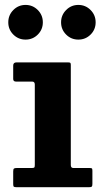

<svg xmlns="http://www.w3.org/2000/svg" viewBox="-20 -780 422 800"><path d="M114.5 -440H47Q35 -440 35 -451V-506.5Q35 -520 48.5 -520H264Q270.5 -520 272.8 -518.2Q275 -516.5 275 -510V-92.5Q275 -80 285.5 -80H352Q360 -80 362.5 -78.5Q365 -77 365 -69V-14Q365 -5 362.5 -2.5Q360 0 351 0H49Q40.5 0 37.8 -2Q35 -4 35 -12.5V-65.5Q35 -75 38 -77.5Q41 -80 50 -80H113Q121 -80 123 -82.2Q125 -84.5 125 -92.5V-427.5Q125 -440 114.5 -440ZM306.5 -615Q276.5 -615 255.5 -636Q234.5 -657 234.5 -687Q234.5 -717 255.5 -738.2Q276.5 -759.5 306.5 -759.5Q336.5 -759.5 357.5 -738.2Q378.5 -717 378.5 -687Q378.5 -657 357.5 -636Q336.5 -615 306.5 -615ZM86.5 -615Q56.5 -615 35.5 -636Q14.5 -657 14.5 -687Q14.5 -717 35.5 -738.2Q56.5 -759.5 86.5 -759.5Q116.5 -759.5 137.5 -738.2Q158.5 -717 158.5 -687Q158.5 -657 137.5 -636Q116.5 -615 86.5 -615Z"/></svg>

Font: Besley
Style: Bold
Weight: 700
Designer: Owen Earl
Foundry: indestructible type*
Version: Version 2.001; ttfautohint (v1.8.3)